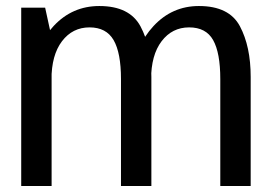

<svg xmlns="http://www.w3.org/2000/svg" viewBox="-20 -618 912 638"><path d="M50.5 0H151.5V-494L130 -592.5H50.5ZM382 0H483V-362.5Q483 -463 446.8 -530.5Q410.5 -598 310 -598Q220.5 -598 158.8 -532.2Q97 -466.5 97 -379.5L151 -353Q151 -435 186 -481Q221 -527 277.5 -527Q333 -527 357.5 -484.8Q382 -442.5 382 -355.5ZM712 0H813V-362.5Q813 -463.5 777.2 -530.8Q741.5 -598 641 -598Q552 -598 490.2 -531.5Q428.5 -465 428.5 -379.5L482 -353Q482 -435 517 -481Q552 -527 608.5 -527Q664.5 -527 688.2 -484.8Q712 -442.5 712 -355.5Z"/></svg>

Font: Anybody UltraCondensed Thin
Style: Regular
Weight: 400
Version: Version 1.111